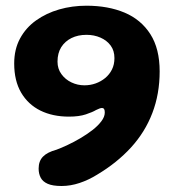

<svg xmlns="http://www.w3.org/2000/svg" viewBox="-20 -616 591 656"><path d="M190.5 19.5Q160 19.5 143 12Q126 4.5 119 -9Q112 -22.5 112 -40Q112 -65.5 126.8 -80.8Q141.5 -96 173 -104.5Q189.5 -110.5 211.2 -120.8Q233 -131 255 -144Q277 -157 295.8 -171.5Q314.5 -186 326.2 -201.5Q338 -217 338 -231.5Q338 -239.5 335.8 -243.2Q333.5 -247 328 -247Q322 -247 308 -240Q296.5 -233 273.2 -225.2Q250 -217.5 215.5 -217.5Q160 -217.5 118 -238.2Q76 -259 52.2 -299.5Q28.5 -340 28.5 -399Q28.5 -447.5 48.5 -484.5Q68.5 -521.5 103.2 -546.2Q138 -571 182.2 -583.8Q226.5 -596.5 275.5 -596.5Q349.5 -596.5 405.8 -572.8Q462 -549 493.8 -499.2Q525.5 -449.5 525.5 -372Q525.5 -295 500.5 -229.8Q475.5 -164.5 427.5 -112Q379.5 -59.5 311.5 -19Q282.5 -1 251.8 9.2Q221 19.5 190.5 19.5ZM268.5 -324.5Q288.5 -324.5 306.8 -331Q325 -337.5 339.5 -349.5Q354 -361.5 362.5 -378.5Q371 -395.5 371 -417.5Q371 -443 358 -460.5Q345 -478 323.2 -487.5Q301.5 -497 275.5 -497Q246.5 -497 224.2 -486Q202 -475 189.2 -454.8Q176.5 -434.5 176.5 -405.5Q176.5 -381 189.8 -362.8Q203 -344.5 224 -334.5Q245 -324.5 268.5 -324.5Z"/></svg>

Font: Gluten SemiBold
Style: Regular
Weight: 600
Designer: Tyler Finck
Foundry: Etcetera Type Company
Version: Version 1.300